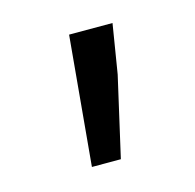

<svg xmlns="http://www.w3.org/2000/svg" viewBox="-51 -743 352 346"><g transform="rotate(-15 124.5 -569.5)"><path d="M82 -449 104 -690H185L170 -598L136 -449Z"/></g></svg>

Font: Pinyin1712
Style: Regular
Weight: 400
Version: Version 1